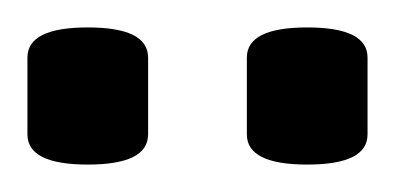

<svg xmlns="http://www.w3.org/2000/svg" viewBox="-20 -717 288 140"><path d="M204 -597Q160 -597 160 -619V-675Q160 -697 204 -697Q248 -697 248 -675V-619Q248 -597 204 -597ZM44 -597Q0 -597 0 -619V-675Q0 -697 44 -697Q88 -697 88 -675V-619Q88 -597 44 -597Z"/></svg>

Font: Asap Semi Expanded
Style: Regular
Weight: 400
Width: 6
Designer: Pablo Cosgaya
Foundry: Omnibus-Type
Version: Version 3.001; ttfautohint (v1.8.4.7-5d5b)